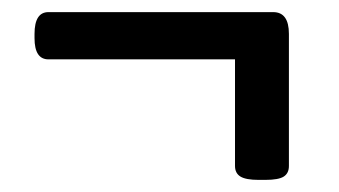

<svg xmlns="http://www.w3.org/2000/svg" viewBox="-20 -371 560 317"><path d="M407 -74Q386 -74 377 -79.5Q368 -85 368 -97V-273H60Q37 -273 37 -308V-315Q37 -351 60 -351H431Q457 -351 457 -315V-97Q457 -85 448.5 -79.5Q440 -74 418 -74Z"/></svg>

Font: Asap Condensed Medium
Style: Regular
Weight: 500
Width: 3
Designer: Pablo Cosgaya
Foundry: Omnibus-Type
Version: Version 3.001; ttfautohint (v1.8.4.7-5d5b)